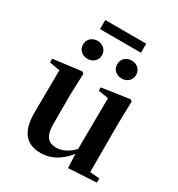

<svg xmlns="http://www.w3.org/2000/svg" viewBox="-208 -1024 1094 1177"><g transform="rotate(30 339.0 -436.0)"><path d="M215.8 -627.3C250 -627.3 282.2 -650.9 282.2 -690C282.2 -730.9 250 -754.4 215.8 -754.4C179.6 -754.4 148.4 -730.9 148.4 -690C148.4 -650.9 179.6 -627.3 215.8 -627.3ZM456.9 -627.3C491.8 -627.3 523.8 -650.9 523.8 -690C523.8 -730.9 491.8 -754.4 456.9 -754.4C421.2 -754.4 390.2 -730.9 390.2 -690C390.2 -650.9 421.2 -627.3 456.9 -627.3ZM191.5 -823.9H481.4V-888.1H191.5ZM255.7 16.2C339.9 16.2 406.2 -33 456 -103H503.2L469.6 -153.8C430.2 -98 378.5 -59.5 321.8 -59.5C267.4 -59.5 234.7 -88.6 234.7 -177.8V-388.7L240.2 -534.8L228 -545.4L28.4 -520.2V-493.5L132 -475.4L102 -497.7L99.3 -187.9C97.6 -37 157.3 16.2 255.7 16.2ZM447.6 12.4 645.6 0.7V-28.5L577.6 -35V-388.7L581.6 -534.8L570.9 -545.4L373.7 -516.6V-493.2L445.6 -481.6L442.4 -111.9V-109.4Z"/></g></svg>

Font: Source Han Serif CN VF
Style: Regular
Weight: 250
Designer: Ryoko NISHIZUKA 西塚涼子 (kana & ideographs); Frank Grießhammer (Latin, Greek & Cyrillic); Wenlong ZHANG 张文龙 (bopomofo); San
Foundry: Adobe
Version: Version 2.002;hotconv 1.1.0;makeotfexe 2.6.0